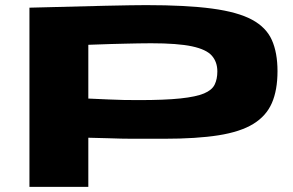

<svg xmlns="http://www.w3.org/2000/svg" viewBox="-20 -730 1143 750"><path d="M95 0V-700Q278 -705 391 -707.5Q504 -710 551 -710Q708 -710 808.5 -696.5Q909 -683 964.5 -653Q1020 -623 1042 -573.5Q1064 -524 1064 -452Q1064 -378 1042 -327.5Q1020 -277 969.5 -246Q919 -215 833.5 -201.5Q748 -188 621 -188Q574 -188 545.5 -188Q517 -188 496 -188Q475 -188 454 -188.5Q433 -189 403 -190Q373 -191 325 -192V0ZM325 -555V-345Q372 -343 404 -341.5Q436 -340 463 -339.5Q490 -339 522 -339Q624 -339 685 -345.5Q746 -352 777 -365Q808 -378 818.5 -399.5Q829 -421 829 -451Q829 -488 807.5 -512.5Q786 -537 730 -549Q674 -561 570 -561Q543 -561 520.5 -560.5Q498 -560 472.5 -559.5Q447 -559 412.5 -558Q378 -557 325 -555Z"/></svg>

Font: Georama ExtraExtended
Style: Bold
Weight: 700
Width: 8
Designer: Jean-Baptiste Levee
Foundry: Production Type
Version: Version 1.000